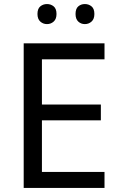

<svg xmlns="http://www.w3.org/2000/svg" viewBox="-20 -928 596 948"><path d="M496 0H97V-714H496V-635H187V-412H478V-334H187V-79H496ZM165 -859Q165 -885 179 -896.5Q193 -908 212 -908Q231 -908 245 -896.5Q259 -885 259 -859Q259 -834 245 -821.5Q231 -809 212 -809Q193 -809 179 -821.5Q165 -834 165 -859ZM353 -859Q353 -885 366.5 -896.5Q380 -908 399 -908Q418 -908 432 -896.5Q446 -885 446 -859Q446 -834 432 -821.5Q418 -809 399 -809Q380 -809 366.5 -821.5Q353 -834 353 -859Z"/></svg>

Font: RS Noto Sans
Style: Regular
Weight: 400
Designer: Monotype Design Team
Foundry: Monotype Imaging Inc.
Version: Version 3.10